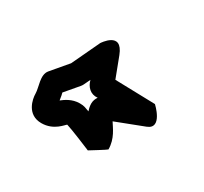

<svg xmlns="http://www.w3.org/2000/svg" viewBox="-63 -876 414 390"><g transform="rotate(30 143.5 -681.5)"><path d="M174.6 -571.3C174.6 -571.3 210 -593 210 -594C210 -619.2 195.5 -636.6 188.7 -647.6L254 -672.7C285.4 -684.7 245.7 -721 245.7 -721L151.4 -723.5L133.4 -770.9C115.7 -817.2 87.4 -772.6 87.4 -772.6L56.8 -707.7L25 -670.2C13.1 -656.2 25 -632.8 25 -618C25 -605.8 31.1 -572 65 -572C94.6 -572 109.2 -594.3 112.4 -595.7C124.3 -592.3 170.3 -573.2 174.6 -571.3ZM138.5 -673.9C135.5 -669.6 133 -664.2 133 -657C133 -650.6 135.1 -643.4 136.1 -640.6C126.5 -643.9 123.9 -646 113 -646C94.3 -646 81.1 -635.7 74.3 -630.5C73.2 -639.4 71.9 -644.2 71.1 -647.3L97 -677.8C98.4 -679.4 99.9 -681.8 100.6 -683.4L107.6 -698.1C111.2 -683.8 121.8 -672.2 138.5 -673.9Z"/></g></svg>

Font: Rocketfuel
Style: Regular
Weight: 400
Designer: Mew Too
Foundry: Cannot Into Space Fonts.
Version: Version 0.27